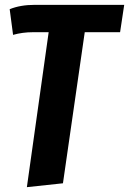

<svg xmlns="http://www.w3.org/2000/svg" viewBox="-20 -551 533 793"><path d="M476 -418H330L240 206L91 222L181 -418H116Q73 -418 34 -407L20 -513Q64 -531 124 -531H493Z"/></svg>

Font: Fira Sans Condensed
Style: Bold Italic
Weight: 700
Width: 3
Italic angle: -8°
Designer: Carrois Corporate & Edenspiekermann AG
Foundry: Carrois Corporate GbR & Edenspiekermann AG
Version: Version 4.203